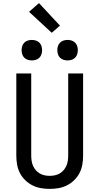

<svg xmlns="http://www.w3.org/2000/svg" viewBox="-20 -1208 640 1236"><path d="M300 8Q271 8 242.5 3Q214 -2 188.5 -15Q163 -28 142 -48.5Q121 -69 108 -94.5Q95 -120 90 -148.5Q85 -177 85 -206V-735H181V-206Q181 -190 183.5 -173Q186 -156 192.5 -141Q199 -126 210 -113Q221 -100 235.5 -91.5Q250 -83 266.5 -79.5Q283 -76 300 -76Q317 -76 333.5 -79.5Q350 -83 364.5 -91.5Q379 -100 390 -113Q401 -126 407.5 -141Q414 -156 416.5 -173Q419 -190 419 -206V-735H515V-206Q515 -177 510 -148.5Q505 -120 492 -94.5Q479 -69 458 -48.5Q437 -28 411.5 -15Q386 -2 357.5 3Q329 8 300 8ZM415 -819Q402 -819 389 -823Q376 -827 366.5 -836.5Q357 -846 353 -859Q349 -872 349 -885Q349 -898 353 -911Q357 -924 366.5 -933.5Q376 -943 389 -947Q402 -951 415 -951Q428 -951 441 -947Q454 -943 463.5 -933.5Q473 -924 477 -911Q481 -898 481 -885Q481 -872 477 -859Q473 -846 463.5 -836.5Q454 -827 441 -823Q428 -819 415 -819ZM185 -819Q172 -819 159 -823Q146 -827 136.5 -836.5Q127 -846 123 -859Q119 -872 119 -885Q119 -898 123 -911Q127 -924 136.5 -933.5Q146 -943 159 -947Q172 -951 185 -951Q198 -951 211 -947Q224 -943 233.5 -933.5Q243 -924 247 -911Q251 -898 251 -885Q251 -872 247 -859Q243 -846 233.5 -836.5Q224 -827 211 -823Q198 -819 185 -819ZM313 -997 167 -1132 231 -1188 366 -1043Z"/></svg>

Font: Iosevka Fixed Curly Md Ex
Style: Regular
Weight: 500
Width: 7
Monospace: yes
Designer: Belleve Invis
Foundry: Belleve Invis
Version: Version 30.1.2